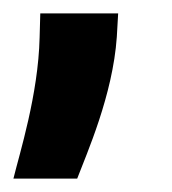

<svg xmlns="http://www.w3.org/2000/svg" viewBox="-20 -121 256 286"><path d="M0 145H95C109 108 148 21 154 -66L156 -101H40L39 -65C37 20 9 108 0 145Z"/></svg>

Font: All Genders v4
Style: Bold
Weight: 700
Designer: Rassam Alawdi
Foundry: Rassam Art
Version: Version 3.100;FEAKit 1.0